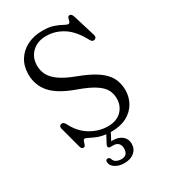

<svg xmlns="http://www.w3.org/2000/svg" viewBox="-222 -822 1016 1148"><g transform="rotate(-30 286.0 -248.0)"><path d="M317.5 16Q314.5 16 312 16L286.5 65Q290.5 64.5 295 64.5Q336.5 64.5 361 84.5Q385.5 104.5 385.5 138.5Q385.5 174 359.8 196Q334 218 290.5 218Q254 218 228.5 201.5Q203 185 202 160.5Q202 143.5 216 143.5Q227.5 143 232.5 154.5Q237.5 173 253 180.8Q268.5 188.5 287 188.5Q332 188.5 332 139.5Q332 118 320 105Q308 92 284 92H265.5Q254.5 92 251.5 84.8Q248.5 77.5 253 68.5L282 14Q247 9.5 221.5 -1Q196 -11.5 180 -20Q164 -28.5 158 -28.5Q149 -28.5 145.5 -17.5Q142 -6.5 138.2 4.5Q134.5 15.5 124 15.5Q110 15.5 105.5 -4.5L66.5 -150.5Q62 -169.5 79 -174Q94.5 -178.5 105 -159.5Q140 -89.5 197.2 -55.8Q254.5 -22 315 -22Q376 -22 409.5 -55.5Q443 -89 443.5 -139Q444 -171.5 429.8 -199.5Q415.5 -227.5 376.8 -253.2Q338 -279 264.5 -305.5Q151.5 -345.5 104.5 -399.8Q57.5 -454 57.5 -528Q57.5 -584 83.2 -625.8Q109 -667.5 155 -690.5Q201 -713.5 260.5 -713.5Q307 -713.5 337.5 -702.5Q368 -691.5 386.8 -680.8Q405.5 -670 415.5 -670Q424.5 -670 427.5 -680.8Q430.5 -691.5 433.8 -702.2Q437 -713 447.5 -713Q461.5 -713 468.5 -690.5L515.5 -537.5Q521.5 -516.5 504 -510.5Q487.5 -505.5 478 -524Q434.5 -605.5 380 -640.2Q325.5 -675 263.5 -675Q202.5 -675 165.5 -639.2Q128.5 -603.5 128.5 -548Q128.5 -513 143.8 -483.5Q159 -454 196.2 -427.2Q233.5 -400.5 300 -375.5Q381 -345.5 427.8 -313.2Q474.5 -281 494 -242.8Q513.5 -204.5 513.5 -157Q513 -110 490.5 -70.5Q468 -31 424.5 -7.5Q381 16 317.5 16Z"/></g></svg>

Font: Fraunces 9pt Soft Light
Style: Regular
Weight: 300
Version: Version 1.000;[0bf87f6ff]